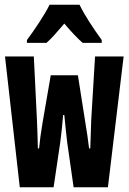

<svg xmlns="http://www.w3.org/2000/svg" viewBox="-20 -786 540 806"><path d="M93 -618V-606H175C195 -623 221 -653 250 -687C279 -653 304 -626 327 -606H407V-618C371 -668 335 -722 314 -766H188C170 -728 124 -659 93 -618ZM63 0H205L233 -189C238 -227 242 -266 245 -303H250C254 -266 257 -228 262 -189L289 0H433L499 -549H379L363 -283C361 -244 361 -199 359 -163H354C350 -195 345 -233 338 -273L307 -470H193L159 -273C152 -232 147 -195 144 -163H139C138 -199 137 -243 135 -284L122 -549H1Z"/></svg>

Font: Noto Sans Mono ExtraCondensed ExtraBold
Style: Regular
Weight: 800
Width: 2
Designer: Monotype Design Team
Foundry: Monotype Imaging Inc.
Version: Version 2.014